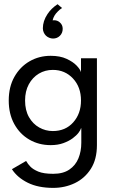

<svg xmlns="http://www.w3.org/2000/svg" viewBox="-20 -694 556 934"><path d="M239 220Q165.5 220 114.8 194.8Q64 169.5 38 129L107 89L109 92Q114.5 102.5 127.5 116.2Q140.5 130 166.5 140.8Q192.5 151.5 239 151.5Q287 151.5 317.2 131Q347.5 110.5 361.5 76.2Q375.5 42 375.5 0.5V-70H374Q372 -61.5 362 -48.2Q352 -35 333.5 -21.2Q315 -7.5 288.2 2.2Q261.5 12 226.5 12Q169 12 122.8 -14.8Q76.5 -41.5 49.5 -90.5Q22.5 -139.5 22.5 -205Q22.5 -271.5 50 -320.2Q77.5 -369 123.8 -395.8Q170 -422.5 226.5 -422.5Q272 -422.5 303.5 -408Q335 -393.5 352.5 -375.2Q370 -357 374 -343V-410.5H451.5V12Q451.5 81 422 127.2Q392.5 173.5 344 196.8Q295.5 220 239 220ZM237 -56.5Q298.5 -56.5 336.2 -98.8Q374 -141 374 -205Q374 -270.5 335 -312.2Q296 -354 237 -354Q199.5 -354 169 -335.8Q138.5 -317.5 120.2 -284Q102 -250.5 102 -205Q102 -157.5 121 -124.2Q140 -91 170.8 -73.8Q201.5 -56.5 237 -56.5ZM238 -506.5Q228.5 -506.5 219 -510.5Q209.5 -514.5 203 -521Q196.5 -527.5 192.5 -536.8Q188.5 -546 188.5 -556.5Q188.5 -591.5 211 -625.5Q229 -653 260 -673.5L282 -655Q271 -648.5 261.5 -638.5Q241 -618.5 236 -595L243.5 -595.5Q259.5 -595.5 271 -585Q285 -573 285 -554Q285 -533.5 271.5 -520Q258 -506.5 238 -506.5Z"/></svg>

Font: Lucymar Sans
Style: Regular
Weight: 400
Foundry: The League of Moveable Type (original font) / Main changes by Cristiano Sobral with portions from Mirco Monsees
Version: Version 2.001;August 30, 2020;FontCreator 13.0.0.2681 64-bit